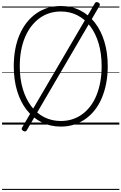

<svg xmlns="http://www.w3.org/2000/svg" viewBox="-20 -1204 1173 1855"><path d="M568 19Q466 19 382.5 -22.5Q299 -64 238.5 -141Q178 -218 145.5 -325.5Q113 -433 113 -564Q113 -652 127.5 -729Q142 -806 170 -870.5Q198 -935 238 -986Q278 -1037 329 -1073Q380 -1109 440 -1127.5Q500 -1146 568 -1146Q670 -1146 753 -1104.5Q836 -1063 896 -986Q956 -909 988.5 -802Q1021 -695 1021 -564Q1021 -477 1006 -399.5Q991 -322 963.5 -257Q936 -192 896 -141Q856 -90 805.5 -54.5Q755 -19 695.5 0Q636 19 568 19ZM568 -35Q627 -35 678.5 -51.5Q730 -68 774 -100Q818 -132 853 -178Q888 -224 912 -283Q936 -342 949 -412.5Q962 -483 962 -564Q962 -685 933.5 -782.5Q905 -880 852.5 -949.5Q800 -1019 728 -1056Q656 -1093 568 -1093Q509 -1093 457 -1076.5Q405 -1060 361 -1027.5Q317 -995 282 -949.5Q247 -904 222 -845Q197 -786 184 -715.5Q171 -645 171 -564Q171 -443 200 -345.5Q229 -248 281.5 -178.5Q334 -109 407 -72Q480 -35 568 -35ZM239 54Q234 63 225.5 65.5Q217 68 205 61Q182 48 193 29L896 -1172Q901 -1182 910.5 -1183.5Q920 -1185 931 -1179Q941 -1173 944 -1165Q947 -1157 941 -1147ZM0 621H1133V631H0ZM0 -20H1133V0H0ZM0 -505H1133V-500H0ZM0 -1141H1133V-1131H0Z"/></svg>

Font: Playwrite BR Guides
Style: Regular
Weight: 400
Designer: Veronika Burian, José Scaglione
Foundry: TypeTogether
Version: Version 1.003